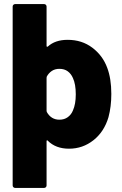

<svg xmlns="http://www.w3.org/2000/svg" viewBox="-20 -720 595 940"><path d="M505 -388Q525 -335 525 -260Q525 -198 511 -146Q490 -75 437.5 -33.5Q385 8 318 8Q253 8 214 -31Q213 -33 211 -33Q211 -33 209.5 -32.5Q208 -32 208 -29V188Q208 193 204.5 196.5Q201 200 196 200H54Q49 200 45.5 196.5Q42 193 42 188V-688Q42 -693 45.5 -696.5Q49 -700 54 -700H196Q201 -700 204.5 -696.5Q208 -693 208 -688V-495Q208 -492 209.5 -491.5Q211 -491 211 -491Q213 -491 214 -492Q250 -525 311 -525Q381 -525 432 -486.5Q483 -448 505 -388ZM337 -179Q351 -210 351 -258Q351 -308 337 -338Q328 -359 311.5 -371Q295 -383 271 -383Q249 -383 233.5 -372.5Q218 -362 209 -345Q208 -343 208 -339V-178Q208 -174 209 -172Q230 -134 271 -134Q295 -134 312 -146.5Q329 -159 337 -179Z"/></svg>

Font: LinhAnh ExtBd
Style: Regular
Weight: 800
Designer: Jeremy Tribby
Foundry: Tribby Type
Version: Version 1.408